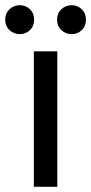

<svg xmlns="http://www.w3.org/2000/svg" viewBox="-48 -717 350 737"><path d="M82 0V-520H172V0ZM227 -586Q204 -586 187.5 -601.5Q171 -617 171 -642Q171 -666 187.5 -681.5Q204 -697 227 -697Q250 -697 266 -681.5Q282 -666 282 -642Q282 -617 266 -601.5Q250 -586 227 -586ZM28 -586Q5 -586 -11.5 -601.5Q-28 -617 -28 -642Q-28 -666 -11.5 -681.5Q5 -697 28 -697Q51 -697 67 -681.5Q83 -666 83 -642Q83 -617 67 -601.5Q51 -586 28 -586Z"/></svg>

Font: Hedvig Letters Sans
Style: Regular
Weight: 400
Designer: Alexander Örn & Tor Weibull
Foundry: Kanon Foundry
Version: Version 1.000; ttfautohint (v1.8.4.7-5d5b)